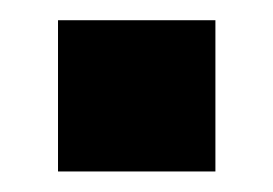

<svg xmlns="http://www.w3.org/2000/svg" viewBox="-20 -440 266 187"><path d="M36.5 -420.3H189.8V-273H36.5Z"/></svg>

Font: TASA Orbiter VF Text
Style: Regular
Weight: 400
Designer: Weizhong Zhang
Foundry: 本地遙控
Version: Version 1.001;Glyphs 3.2 (3192)